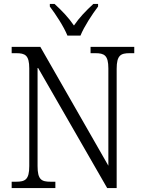

<svg xmlns="http://www.w3.org/2000/svg" viewBox="-20 -951 729 971"><path d="M321 -771H387C405 -816 447 -880 476 -918V-931H452C413 -895 382 -863 354 -822C326 -863 295 -895 256 -931H232V-918C261 -880 303 -816 321 -771ZM39 0H260V-32H236C190 -32 170 -42 170 -111V-612L522 0H570V-603C570 -672 591 -682 636 -682H659V-714H438V-682H462C507 -682 528 -672 528 -605V-113L184 -714H39V-682H62C107 -682 128 -672 128 -605V-111C128 -42 107 -32 61 -32H39Z"/></svg>

Font: Noto Serif Myanmar SemiCondensed Light
Style: Regular
Weight: 300
Width: 4
Designer: Ben Mitchell and the Monotype Design Team
Foundry: Monotype Imaging Inc.
Version: Version 2.106